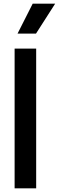

<svg xmlns="http://www.w3.org/2000/svg" viewBox="-20 -1021 322 1051"><path d="M60 -755H178V10H60ZM159 -1001H282L177 -837H76Z"/></svg>

Font: BLUETTI 2.0 Medium
Style: Italic
Weight: 500
Designer: Stijn de Vries
Foundry: tokotype
Version: Version 2.005;October 31, 2023;FontCreator 14.0.0.2814 64-bi